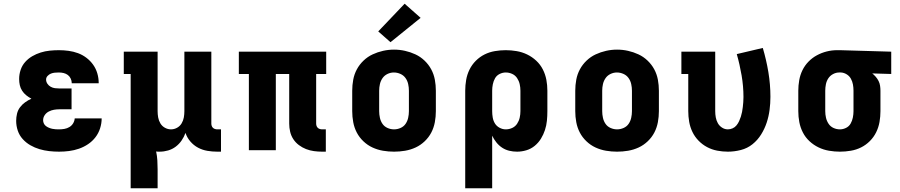

<svg xmlns="http://www.w3.org/2000/svg" viewBox="-20 -808 4840 1033"><path d="M298 8Q271 8 244.5 5Q218 2 192.5 -5.5Q167 -13 143.5 -26.5Q120 -40 102 -60Q84 -80 75.5 -105.5Q67 -131 67 -158Q67 -177 71.5 -196Q76 -215 87.5 -230.5Q99 -246 115 -257.5Q131 -269 149 -277Q134 -285 121 -295.5Q108 -306 99 -320Q90 -334 86.5 -350Q83 -366 83 -383Q83 -408 91 -432Q99 -456 115.5 -474.5Q132 -493 153.5 -505.5Q175 -518 199 -525.5Q223 -533 248 -535.5Q273 -538 297 -538Q323 -538 349 -534.5Q375 -531 399.5 -522Q424 -513 445 -497Q466 -481 481 -460Q496 -439 503.5 -413.5Q511 -388 511 -362Q511 -361 511 -361Q511 -361 511 -360H366Q366 -360 366 -360.5Q366 -361 366 -361Q366 -373 360.5 -385Q355 -397 345 -404.5Q335 -412 322.5 -415Q310 -418 297 -418Q286 -418 275 -417Q264 -416 254 -412Q244 -408 236 -399.5Q228 -391 228 -380Q228 -368 235 -357.5Q242 -347 253 -341Q264 -335 276 -333.5Q288 -332 300 -332H365V-220H300Q285 -220 270.5 -217.5Q256 -215 242.5 -208Q229 -201 220.5 -188.5Q212 -176 212 -161Q212 -152 216 -143.5Q220 -135 227.5 -129.5Q235 -124 243.5 -120.5Q252 -117 261 -115Q270 -113 279.5 -112.5Q289 -112 298 -112Q312 -112 326.5 -114.5Q341 -117 353.5 -124.5Q366 -132 373.5 -144.5Q381 -157 382 -171H527Q527 -144 518.5 -117.5Q510 -91 493.5 -69.5Q477 -48 454 -32.5Q431 -17 405 -8Q379 1 352 4.5Q325 8 298 8Z M683 205V-410H646V-530H828V-210Q828 -193 831 -176Q834 -159 843 -144Q852 -129 867.5 -120.5Q883 -112 900 -112Q917 -112 932.5 -120.5Q948 -129 957 -144Q966 -159 969 -176Q972 -193 972 -210V-530H1117V-143Q1117 -137 1119 -131Q1121 -125 1125.5 -120.5Q1130 -116 1136.5 -114Q1143 -112 1149 -112H1169V8H1149Q1122 8 1095.5 3.5Q1069 -1 1045.5 -13.5Q1022 -26 1004 -47Q986 -68 978 -93Q970 -71 957 -52Q944 -33 925.5 -19Q907 -5 884.5 1.5Q862 8 839 8Q835 8 830 8Q825 8 820 7Q825 30 826.5 54Q828 78 828 102V205Z M1713 8Q1691 8 1669 5Q1647 2 1626.5 -6Q1606 -14 1588 -27.5Q1570 -41 1558 -59.5Q1546 -78 1541 -99.5Q1536 -121 1536 -143V-410H1464V0H1319V-410H1265V-530H1735V-410H1681V-143Q1681 -137 1683 -131Q1685 -125 1689.5 -120.5Q1694 -116 1700.5 -114Q1707 -112 1713 -112H1733V8Z M2100 8Q2070 8 2040.5 3Q2011 -2 1984 -14.5Q1957 -27 1935 -48Q1913 -69 1899.5 -95Q1886 -121 1880.5 -150.5Q1875 -180 1875 -210V-320Q1875 -350 1880.5 -379.5Q1886 -409 1900 -435Q1914 -461 1936 -482Q1958 -503 1985 -515.5Q2012 -528 2041 -534.5Q2070 -541 2100 -541Q2130 -541 2159 -534.5Q2188 -528 2215 -515.5Q2242 -503 2264 -482Q2286 -461 2300 -435Q2314 -409 2319.5 -379.5Q2325 -350 2325 -320V-210Q2325 -180 2319.5 -150.5Q2314 -121 2300.5 -95Q2287 -69 2265 -48Q2243 -27 2216 -14.5Q2189 -2 2159.5 3Q2130 8 2100 8ZM2100 -112Q2118 -112 2135 -119.5Q2152 -127 2162 -141.5Q2172 -156 2176 -174Q2180 -192 2180 -210V-320Q2180 -338 2176 -356Q2172 -374 2161.5 -388.5Q2151 -403 2134 -410.5Q2117 -418 2099 -418Q2081 -418 2064.5 -410Q2048 -402 2038 -387.5Q2028 -373 2024 -355.5Q2020 -338 2020 -320V-210Q2020 -192 2024 -174Q2028 -156 2038 -141.5Q2048 -127 2065 -119.5Q2082 -112 2100 -112ZM2081 -581 2015 -639 2157 -788 2243 -712Z M2483 205V-320Q2483 -349 2488 -378Q2493 -407 2506 -433.5Q2519 -460 2540 -481Q2561 -502 2587 -515Q2613 -528 2642.5 -533Q2672 -538 2701 -538Q2730 -538 2759.5 -533Q2789 -528 2816 -515Q2843 -502 2865 -481.5Q2887 -461 2900.5 -434.5Q2914 -408 2919.5 -379Q2925 -350 2925 -320V-210Q2925 -184 2922.5 -158.5Q2920 -133 2912 -108.5Q2904 -84 2890.5 -62Q2877 -40 2857 -23.5Q2837 -7 2812 0.5Q2787 8 2762 8Q2740 8 2719.5 3Q2699 -2 2681.5 -13.5Q2664 -25 2650.5 -42Q2637 -59 2628 -78V205ZM2701 -112Q2719 -112 2735.5 -119.5Q2752 -127 2762 -142Q2772 -157 2776 -174.5Q2780 -192 2780 -210V-320Q2780 -338 2776 -355.5Q2772 -373 2762 -388Q2752 -403 2735.5 -410.5Q2719 -418 2701 -418Q2684 -418 2668 -410Q2652 -402 2643.5 -387Q2635 -372 2631.5 -354.5Q2628 -337 2628 -320V-210Q2628 -193 2631 -175.5Q2634 -158 2643 -143.5Q2652 -129 2668 -120.5Q2684 -112 2701 -112Z M3300 8Q3270 8 3240.5 3Q3211 -2 3184 -14.5Q3157 -27 3135 -48Q3113 -69 3099.5 -95Q3086 -121 3080.5 -150.5Q3075 -180 3075 -210V-320Q3075 -350 3080.5 -379.5Q3086 -409 3100 -435Q3114 -461 3136 -482Q3158 -503 3185 -515.5Q3212 -528 3241 -534.5Q3270 -541 3300 -541Q3330 -541 3359 -534.5Q3388 -528 3415 -515.5Q3442 -503 3464 -482Q3486 -461 3500 -435Q3514 -409 3519.5 -379.5Q3525 -350 3525 -320V-210Q3525 -180 3519.5 -150.5Q3514 -121 3500.5 -95Q3487 -69 3465 -48Q3443 -27 3416 -14.5Q3389 -2 3359.5 3Q3330 8 3300 8ZM3300 -112Q3318 -112 3335 -119.5Q3352 -127 3362 -141.5Q3372 -156 3376 -174Q3380 -192 3380 -210V-320Q3380 -338 3376 -356Q3372 -374 3361.5 -388.5Q3351 -403 3334 -410.5Q3317 -418 3299 -418Q3281 -418 3264.5 -410Q3248 -402 3238 -387.5Q3228 -373 3224 -355.5Q3220 -338 3220 -320V-210Q3220 -192 3224 -174Q3228 -156 3238 -141.5Q3248 -127 3265 -119.5Q3282 -112 3300 -112Z M3896 8Q3867 8 3838.5 2.5Q3810 -3 3784.5 -16.5Q3759 -30 3738.5 -51Q3718 -72 3705.5 -98Q3693 -124 3688 -152.5Q3683 -181 3683 -210V-410H3646V-530H3828V-210Q3828 -193 3831 -176.5Q3834 -160 3842 -145.5Q3850 -131 3864.5 -121.5Q3879 -112 3896 -112Q3909 -112 3921.5 -117.5Q3934 -123 3942.5 -133.5Q3951 -144 3956.5 -156Q3962 -168 3966 -180.5Q3970 -193 3972.5 -206Q3975 -219 3976.5 -232.5Q3978 -246 3979 -259Q3980 -272 3980 -286Q3980 -344 3970 -402.5Q3960 -461 3944 -517L4084 -550Q4103 -486 4114 -420Q4125 -354 4125 -287Q4125 -252 4120.5 -217Q4116 -182 4105 -148.5Q4094 -115 4075 -84.5Q4056 -54 4028.5 -32Q4001 -10 3966 -1Q3931 8 3896 8Z M4499 8Q4470 8 4440.5 3Q4411 -2 4384 -15Q4357 -28 4335 -48.5Q4313 -69 4299.5 -95.5Q4286 -122 4280.5 -151Q4275 -180 4275 -210V-320Q4275 -348 4280 -376.5Q4285 -405 4297.5 -430.5Q4310 -456 4330 -476.5Q4350 -497 4375 -510.5Q4400 -524 4427.5 -531Q4455 -538 4484 -538Q4488 -538 4492 -538Q4496 -538 4500 -538L4775 -530V-410L4673 -413Q4683 -405 4692 -394.5Q4701 -384 4707 -372Q4713 -360 4715 -346.5Q4717 -333 4717 -320V-210Q4717 -181 4712 -152Q4707 -123 4694 -96.5Q4681 -70 4660 -49Q4639 -28 4613 -15Q4587 -2 4557.5 3Q4528 8 4499 8ZM4499 -112Q4516 -112 4532 -120Q4548 -128 4556.5 -143Q4565 -158 4568.5 -175.5Q4572 -193 4572 -210V-320Q4572 -337 4569 -353.5Q4566 -370 4558 -384.5Q4550 -399 4535.5 -408Q4521 -417 4505 -418H4500Q4499 -418 4497.5 -418Q4496 -418 4495 -418Q4478 -418 4462 -409.5Q4446 -401 4436.5 -386.5Q4427 -372 4423.5 -354.5Q4420 -337 4420 -320V-210Q4420 -192 4424 -174.5Q4428 -157 4438 -142Q4448 -127 4464.5 -119.5Q4481 -112 4499 -112Z"/></svg>

Font: Iosevka Curly Slab HvEx
Style: Regular
Weight: 900
Width: 7
Monospace: yes
Designer: Belleve Invis
Foundry: Belleve Invis
Version: Version 11.1.0; ttfautohint (v1.8.3)